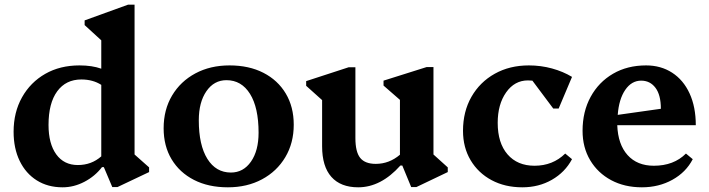

<svg xmlns="http://www.w3.org/2000/svg" viewBox="-20 -785 3026 819"><path d="M247 14Q184 14 137 -15.5Q90 -45 64 -98.5Q38 -152 38 -223Q38 -306 74 -370Q110 -434 173 -470Q236 -506 319 -506Q373 -506 412 -492V-613L341 -678V-698L526 -765H554V-126L616 -71V-51L481 13H459L423 -72H415Q385 -33 340 -9.5Q295 14 247 14ZM187 -252Q187 -172 220 -126.5Q253 -81 312 -81Q370 -81 412 -118V-423Q376 -446 327 -446Q261 -446 224 -395.5Q187 -345 187 -252Z M952 14Q869 14 807.5 -17.5Q746 -49 712 -105.5Q678 -162 678 -238Q678 -317 714 -377.5Q750 -438 813.5 -472Q877 -506 959 -506Q1042 -506 1103.5 -474.5Q1165 -443 1199 -386Q1233 -329 1233 -253Q1233 -175 1197 -114.5Q1161 -54 1097.5 -20Q1034 14 952 14ZM965 -49Q1018 -49 1050.5 -95.5Q1083 -142 1083 -219Q1083 -326 1046.5 -384.5Q1010 -443 946 -443Q893 -443 860.5 -396Q828 -349 828 -272Q828 -166 864.5 -107.5Q901 -49 965 -49Z M1508 14Q1433 14 1393.5 -30.5Q1354 -75 1354 -161V-358L1286 -419V-439L1467 -498H1496V-196Q1496 -137 1516.5 -111.5Q1537 -86 1583 -86Q1640 -86 1686 -125V-359L1616 -420V-441L1800 -499H1829V-126L1890 -71V-51L1756 13H1734L1696 -79H1688Q1605 14 1508 14Z M2208 14Q2134 14 2077 -16.5Q2020 -47 1987.5 -101.5Q1955 -156 1955 -227Q1955 -309 1991 -372Q2027 -435 2090.5 -470.5Q2154 -506 2236 -506Q2287 -506 2334.5 -493Q2382 -480 2420 -457L2363 -322H2340L2251 -441Q2242 -442 2232 -442Q2175 -442 2139 -391Q2103 -340 2103 -261Q2103 -175 2145 -126.5Q2187 -78 2260 -78Q2338 -78 2391 -130L2420 -106Q2390 -50 2334 -18Q2278 14 2208 14Z M2718 14Q2644 14 2587 -16.5Q2530 -47 2497.5 -101.5Q2465 -156 2465 -227Q2465 -309 2499.5 -372Q2534 -435 2595 -470.5Q2656 -506 2736 -506Q2799 -506 2847 -475Q2895 -444 2921.5 -386.5Q2948 -329 2948 -251H2613Q2616 -169 2657 -123.5Q2698 -78 2769 -78Q2854 -78 2906 -130L2935 -106Q2906 -50 2848 -18Q2790 14 2718 14ZM2715 -441Q2674 -441 2647 -401.5Q2620 -362 2615 -295L2799 -321Q2799 -380 2776 -410.5Q2753 -441 2715 -441Z"/></svg>

Font: Platypi SemiBold
Style: Regular
Weight: 600
Designer: David Sargent
Foundry: Bolt Cutter Type
Version: Version 1.200; ttfautohint (v1.8.4.7-5d5b)